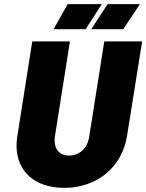

<svg xmlns="http://www.w3.org/2000/svg" viewBox="-20 -900 707 928"><path d="M239 -759H394L472 -880H307ZM421 -759H576L656 -880H500ZM290 8C449 8 570 -92 594 -243L667 -700H484L411 -238C403 -184 364 -148 314 -148C270 -148 244 -176 244 -220C244 -226 244 -232 245 -238L318 -700H136L64 -243C61 -227 60 -211 60 -196C60 -72 148 8 290 8Z"/></svg>

Font: Arthouse Owned Black
Style: Italic
Weight: 900
Italic angle: -10°
Designer: Jeremy Tribby
Foundry: Tribby Type
Version: Version 1.000;PS 001.000;hotconv 1.0.88;makeotf.lib2.5.64775